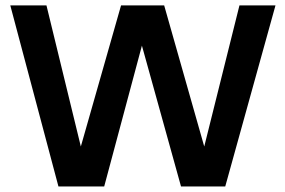

<svg xmlns="http://www.w3.org/2000/svg" viewBox="-20 -670 1026 690"><path d="M17 -650.5H147L270.5 -143.5L415 -650.5H570L714 -143.5L840.5 -650.5H970L789.5 0H630.5L490 -506L354.5 0H190Z"/></svg>

Font: Overused Grotesk SemiBold
Style: Regular
Weight: 610
Version: Version 0.004